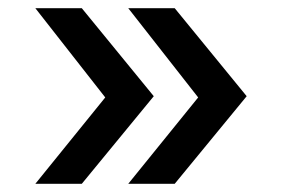

<svg xmlns="http://www.w3.org/2000/svg" viewBox="-20 -542 686 467"><path d="M580 -308 405 -95H292L462 -305L292 -522H405ZM236 -305 66 -522H179L354 -308L179 -95H66Z"/></svg>

Font: Application Medium
Style: Regular
Weight: 500
Designer: Wei Huang
Foundry: Wei Huang
Version: Version 0.012